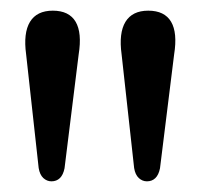

<svg xmlns="http://www.w3.org/2000/svg" viewBox="-20 -796 376 360"><path d="M255.5 -456Q247 -456 240.2 -462.2Q233.5 -468.5 231.5 -481L208 -694Q202.5 -734 215.2 -755Q228 -776 258 -776Q288.5 -776 300.8 -755.2Q313 -734.5 306.5 -694L280 -480.5Q277.5 -468 271.2 -462Q265 -456 255.5 -456ZM76.5 -456Q68 -456 61.2 -462.2Q54.5 -468.5 52.5 -481L29 -694Q23.5 -734 36.2 -755Q49 -776 79 -776Q109.5 -776 121.8 -755.2Q134 -734.5 127.5 -694L101 -480.5Q98.5 -468 92.2 -462Q86 -456 76.5 -456Z"/></svg>

Font: Fraunces 12pt
Style: Regular
Weight: 400
Version: Version 1.000;[b76b70a41]